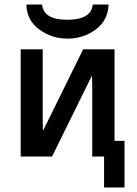

<svg xmlns="http://www.w3.org/2000/svg" viewBox="-20 -689 602 845"><path d="M71 0V-472H168V-170Q168 -160 168.5 -141Q169 -122 169 -113L346 -472H484V-69H528V136H438V0H386V-300Q386 -310 385.5 -329Q385 -348 385 -357L209 0ZM96 -669H165Q172 -602 275 -602Q382 -602 388 -669H458Q455 -598 400.5 -558.5Q346 -519 277 -519Q208 -519 153 -559Q98 -599 96 -669Z"/></svg>

Font: Coval
Style: Medium
Weight: 500
Foundry: Context Ltd
Version: Version 001.000